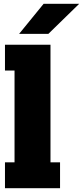

<svg xmlns="http://www.w3.org/2000/svg" viewBox="-20 -984 434 1004"><path d="M6 0V-135H56V-615H6V-750H244V-135H294V0ZM233 -807H80L208 -964H394Z"/></svg>

Font: Trispace Condensed ExtraBold
Style: Regular
Weight: 800
Width: 3
Designer: Tyler Finck
Foundry: Etcetera Type Company
Version: Version 1.210; ttfautohint (v1.8.3)